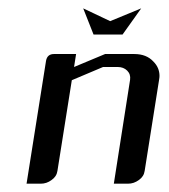

<svg xmlns="http://www.w3.org/2000/svg" viewBox="-20 -442 406 462"><path d="M43.9 0 90.8 -295.9Q93.8 -312 109.9 -312H163.1L158.2 -280.8L232.9 -312H303.2Q332.5 -312 349.1 -293.9Q363.8 -279.3 363.8 -259.3Q363.8 -255.9 362.8 -250L328.1 -30.8Q326.2 -17.1 314 -8.8Q302.2 0 288.1 0H253.9L293 -250Q294.9 -263.2 286.1 -272Q277.3 -280.8 263.2 -280.8H228L152.8 -249L118.2 -30.8Q116.2 -17.1 104 -8.8Q92.3 0 78.1 0ZM180.2 -421.9 245.1 -391.1 319.8 -421.9 274.9 -358.9H205.1Z"/></svg>

Font: Hhenum
Style: Italic
Weight: 400
Designer: T. Christopher White
Version: Version 1.0